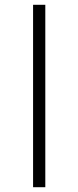

<svg xmlns="http://www.w3.org/2000/svg" viewBox="-20 -781 326 801"><path d="M118 0V-761H169V0Z"/></svg>

Font: Noto Sans Condensed Light
Style: Regular
Weight: 300
Width: 3
Designer: Monotype Design Team
Foundry: Monotype Imaging Inc.
Version: Version 2.013; ttfautohint (v1.8.4.7-5d5b)